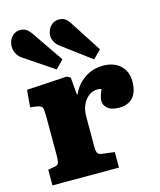

<svg xmlns="http://www.w3.org/2000/svg" viewBox="-120 -904 823 990"><g transform="rotate(-15 291.0 -409.0)"><path d="M36 0V-84L72 -90Q88 -93 92.5 -103.5Q97 -114 97 -139V-352Q97 -384 93 -397Q89 -410 65 -414L29 -419L37 -510L252 -523L271 -513L279 -421H283Q304 -469 347.5 -499Q391 -529 446 -529Q505 -529 539 -497Q573 -465 573 -412Q573 -375 561.5 -349.5Q550 -324 527.5 -311Q505 -298 474 -298Q431 -298 411.5 -315.5Q392 -333 392 -355Q392 -363 393.5 -370.5Q395 -378 398.5 -388.5Q402 -399 409 -415Q388 -421 368 -415.5Q348 -410 331.5 -394Q315 -378 305.5 -353.5Q296 -329 296 -296V-138Q296 -113 301.5 -103Q307 -93 326 -91L391 -83V0ZM212 -572 57 -676Q36 -690 27 -708.5Q18 -727 18 -745Q18 -762 25 -778.5Q32 -795 46.5 -806Q61 -817 82 -817Q98 -817 111 -810Q124 -803 138 -784L254 -615ZM412 -572 263 -683Q242 -698 233 -715Q224 -732 224 -748Q224 -762 231 -778.5Q238 -795 253 -806.5Q268 -818 289 -818Q305 -818 318.5 -811Q332 -804 344 -785L454 -615Z"/></g></svg>

Font: Literata ExtraBold
Style: Regular
Weight: 800
Designer: Latin by Veronika Burian and Jose Scaglione. Greek by Irene Vlachou. Cyrillic by Vera Evstafieva.
Foundry: TypeTogether
Version: Version 3.103;gftools[0.9.29]